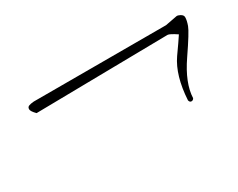

<svg xmlns="http://www.w3.org/2000/svg" viewBox="-47 -457 730 588"><g transform="rotate(-30 318.0 -162.5)"><path d="M571 -235Q547 -251 540 -251L73 -244Q59 -258 59 -265.5Q59 -273 65 -275.5Q71 -278 83 -279H551L593 -287Q597 -287 599 -286Q614 -281 614 -270.5Q614 -260 608 -243Q602 -226 557.5 -161Q513 -96 511 -44Q508 -38 502 -38Q496 -38 494 -46Q499 -131 533 -180Q560 -218 571 -235Z"/></g></svg>

Font: Ruge Boogie
Style: Regular
Weight: 400
Version: Version 1.003